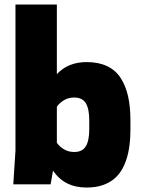

<svg xmlns="http://www.w3.org/2000/svg" viewBox="-20 -820 625 854"><path d="M232.9 -799.8V-490.2Q282.7 -543.9 365.2 -543.9Q418.5 -543.9 456.8 -525.6Q495.1 -507.3 517.3 -472.2Q539.6 -437 549.8 -391.1Q560.1 -345.2 560.1 -285.2V-245.1Q560.1 -197.3 553.7 -158.4Q547.4 -119.6 533.2 -87.2Q519 -54.7 496.6 -32.5Q474.1 -10.3 441.2 2Q408.2 14.2 365.2 14.2Q266.6 14.2 215.8 -61L205.1 0H39.1L48.8 -149.9V-799.8ZM232.9 -345.2V-185.1Q242.7 -169.9 262.9 -157Q283.2 -144 310.1 -144Q346.2 -144 361.6 -169.2Q377 -194.3 377 -245.1V-285.2Q377 -335.9 361.6 -361.1Q346.2 -386.2 310.1 -386.2Q283.2 -386.2 262.9 -373.3Q242.7 -360.4 232.9 -345.2Z"/></svg>

Font: Cooper Hewitt
Style: Heavy
Weight: 713
Designer: Village Type and Design LLC
Foundry: Cooper Hewitt Smithsonian Design Museum
Version: 1.000